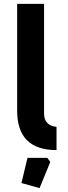

<svg xmlns="http://www.w3.org/2000/svg" viewBox="-20 -760 350 985"><path d="M68 -192V-740H206V-178Q206 -116 270 -109V10Q68 10 68 -192ZM90 179 121 50H223L238 71L183 205Z"/></svg>

Font: Oxanium ExtraLight
Style: Bold
Weight: 700
Version: Version 2.000